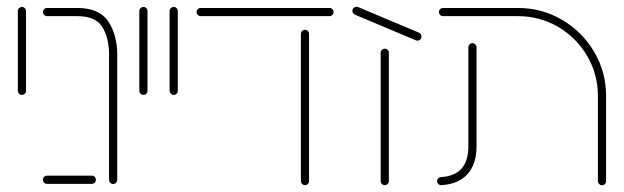

<svg xmlns="http://www.w3.org/2000/svg" viewBox="-20 -542 1840 566"><path d="M32.6 -274.4V-509.6Q32.6 -514.4 36.3 -518Q40 -521.5 44.8 -521.5Q49.6 -521.5 53.1 -518Q56.7 -514.4 56.7 -509.6V-274.4Q56.7 -269.3 53.1 -265.7Q49.6 -262.2 44.8 -262.2Q40 -262.2 36.3 -265.9Q32.6 -269.6 32.6 -274.4Z M301.5 -12.2V-380.4Q301.5 -430.4 281.7 -462.4Q261.9 -494.4 207.8 -494.4H118.9Q113.7 -494.4 110.2 -498Q106.7 -501.5 106.7 -506.7Q106.7 -511.5 110.2 -515Q113.7 -518.5 118.9 -518.5H207.8Q273.3 -518.5 299.4 -478.5Q325.6 -438.5 325.6 -380.4V-12.2Q325.6 -7 322 -3.3Q318.5 0.4 313.3 0.4Q308.5 0.4 305 -3.3Q301.5 -7 301.5 -12.2ZM106.7 -12.2Q106.7 -17.4 110.2 -20.7Q113.7 -24.1 118.5 -24.1H250.7Q255.6 -24.1 259.1 -20.6Q262.6 -17 262.6 -12.2Q262.6 -7 259.1 -3.5Q255.6 0 250.7 0H118.5Q113.3 0 110 -3.5Q106.7 -7 106.7 -12.2Z M390.7 -274.4V-509.6Q390.7 -514.4 394.4 -518Q398.1 -521.5 403 -521.5Q407.8 -521.5 411.3 -518Q414.8 -514.4 414.8 -509.6V-274.4Q414.8 -269.3 411.3 -265.7Q407.8 -262.2 403 -262.2Q398.1 -262.2 394.4 -265.9Q390.7 -269.6 390.7 -274.4Z M480 -274.4V-509.6Q480 -514.4 483.7 -518Q487.4 -521.5 492.2 -521.5Q497 -521.5 500.6 -518Q504.1 -514.4 504.1 -509.6V-274.4Q504.1 -269.3 500.6 -265.7Q497 -262.2 492.2 -262.2Q487.4 -262.2 483.7 -265.9Q480 -269.6 480 -274.4Z M559.6 -506.7Q559.6 -511.5 563.1 -515Q566.7 -518.5 571.9 -518.5H951.5Q956.3 -518.5 959.8 -515Q963.3 -511.5 963.3 -506.7Q963.3 -501.5 959.8 -498Q956.3 -494.4 951.5 -494.4H571.9Q566.7 -494.4 563.1 -498Q559.6 -501.5 559.6 -506.7ZM867 -8.5V-442.2Q867 -447 870.6 -450.6Q874.1 -454.1 878.9 -454.1Q884.1 -454.1 887.6 -450.6Q891.1 -447 891.1 -442.2V-8.5Q891.1 -3.3 887.6 0.2Q884.1 3.7 878.9 3.7Q874.1 3.7 870.6 0.2Q867 -3.3 867 -8.5Z M1018.9 -510Q1018.9 -515.2 1022.6 -518.7Q1026.3 -522.2 1031.1 -522.2Q1033.7 -522.2 1035.9 -521.1L1215.2 -445.6Q1218.5 -444.1 1220.6 -441.1Q1222.6 -438.1 1222.6 -434.4Q1222.6 -429.3 1218.9 -425.7Q1215.2 -422.2 1210.4 -422.2Q1207.8 -422.2 1205.6 -423.3L1025.9 -498.9Q1023 -500.4 1020.9 -503.3Q1018.9 -506.3 1018.9 -510ZM1102.2 -8.5V-386.7Q1102.2 -391.5 1105.7 -395Q1109.3 -398.5 1114.1 -398.5Q1119.3 -398.5 1122.8 -395Q1126.3 -391.5 1126.3 -386.7V-8.5Q1126.3 -3.3 1122.8 0.2Q1119.3 3.7 1114.1 3.7Q1109.3 3.7 1105.7 0.2Q1102.2 -3.3 1102.2 -8.5Z M1268.5 -8.1Q1268.5 -13 1271.9 -16.3Q1275.2 -19.6 1279.6 -20Q1360.7 -24.4 1360.7 -110.4V-402.6Q1360.7 -407.4 1364.3 -411.1Q1367.8 -414.8 1372.6 -414.8Q1377.4 -414.8 1381.1 -411.1Q1384.8 -407.4 1384.8 -402.6V-110.4Q1384.8 -58.1 1358.1 -28.7Q1331.5 0.7 1281.9 3.7Q1276.7 4.4 1272.6 0.7Q1268.5 -3 1268.5 -8.1ZM1754.8 4.1Q1750 4.1 1746.3 0.4Q1742.6 -3.3 1742.6 -8.1V-259.3Q1742.6 -323 1710.9 -377Q1679.3 -431.1 1625.2 -462.8Q1571.1 -494.4 1507.4 -494.4H1285.9Q1280.7 -494.4 1277.4 -498Q1274.1 -501.5 1274.1 -506.7Q1274.1 -511.9 1277.6 -515.2Q1281.1 -518.5 1285.9 -518.5H1507.4Q1577.4 -518.5 1637 -483.5Q1696.7 -448.5 1731.7 -388.9Q1766.7 -329.3 1766.7 -259.3V-8.1Q1766.7 -3 1763.1 0.6Q1759.6 4.1 1754.8 4.1Z"/></svg>

Font: 26F Galaxy Hebrew Thin
Style: Regular
Weight: 100
Designer: C₂₉H₂₅N₃O₅
Version: Version 1.000